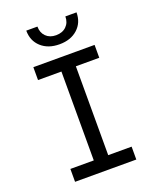

<svg xmlns="http://www.w3.org/2000/svg" viewBox="-170 -1050 940 1149"><g transform="rotate(-20 300.0 -475.0)"><path d="M105 0V-82H254V-648H105V-730H495V-648H346V-82H495V0ZM300 -805Q228 -805 184 -845Q140 -885 140 -950H211Q211 -911 235 -887Q259 -863 299 -863Q340 -863 364.5 -887Q389 -911 389 -950H460Q460 -885 416 -845Q372 -805 300 -805Z"/></g></svg>

Font: Liga JetBrainsMono Nerd Font
Style: Regular
Weight: 400
Designer: Philipp Nurullin, Konstantin Bulenkov
Foundry: JetBrains
Version: Version 2.225; ttfautohint (v1.8.3)